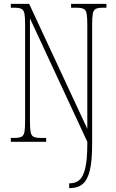

<svg xmlns="http://www.w3.org/2000/svg" viewBox="-20 -734 599 994"><path d="M338 240V215H342Q371 215 391 198Q411 181 421.5 136.5Q432 92 432 10V0L135 -639V-108Q135 -70 138.5 -51Q142 -32 154 -26Q166 -20 191 -20H219V0H36V-20H54Q79 -20 91 -26Q103 -32 106.5 -51Q110 -70 110 -108V-606Q110 -645 106.5 -663.5Q103 -682 91 -688Q79 -694 54 -694H36V-714H131L432 -67V-606Q432 -645 428.5 -663.5Q425 -682 413 -688Q401 -694 376 -694H348V-714H531V-694H513Q488 -694 476 -688Q464 -682 460.5 -663.5Q457 -645 457 -606V12Q457 99 445 148.5Q433 198 407.5 219Q382 240 341 240Z"/></svg>

Font: Noto Serif Myanmar ExtraCondensed Thin
Style: Regular
Weight: 100
Width: 2
Designer: Ben Mitchell and the Monotype Design Team
Foundry: Monotype Imaging Inc.
Version: Version 2.106; ttfautohint (v1.8.4.7-5d5b)